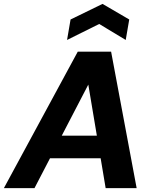

<svg xmlns="http://www.w3.org/2000/svg" viewBox="-43 -965 789 985"><path d="M-23 0 356 -700H527L658 0H499L410 -531L134 0ZM115 -153 175 -269H543L561 -153ZM301 -760 319 -865 483 -945 620 -865 602 -760 466 -842Z"/></svg>

Font: DM Sans 9pt Black
Style: Italic
Weight: 900
Italic angle: -10°
Version: Version 4.004;gftools[0.9.30]